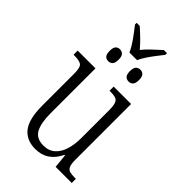

<svg xmlns="http://www.w3.org/2000/svg" viewBox="-263 -957 1052 1052"><g transform="rotate(45 263.0 -431.0)"><path d="M224 -729Q211 -759 184.5 -796Q158 -833 137 -859V-872H161Q187 -849 211 -825.5Q235 -802 254 -779Q273 -802 297.5 -825.5Q322 -849 348 -872H372V-859Q358 -841 340.5 -818.5Q323 -796 307.5 -772.5Q292 -749 283 -729ZM175 -613Q160 -613 150.5 -623Q141 -633 141 -659Q141 -685 150.5 -695Q160 -705 175 -705Q190 -705 200 -695Q210 -685 210 -659Q210 -633 200 -623Q190 -613 175 -613ZM334 -613Q318 -613 308 -623Q298 -633 298 -659Q298 -685 308 -695Q318 -705 334 -705Q348 -705 358 -695Q368 -685 368 -659Q368 -633 358 -623Q348 -613 334 -613ZM233 10Q164 10 128 -36Q92 -82 92 -185V-434Q92 -482 76.5 -493Q61 -504 23 -504H16V-536H154V-186Q154 -113 175 -74Q196 -35 251 -35Q292 -35 318 -58Q344 -81 356.5 -120.5Q369 -160 369 -210V-426Q369 -462 362.5 -478.5Q356 -495 341 -499.5Q326 -504 300 -504H295V-536H430V-104Q430 -71 437 -55.5Q444 -40 459 -36Q474 -32 499 -32H506V0H381L373 -81H369Q326 10 233 10Z"/></g></svg>

Font: Noto Serif Condensed Light
Style: Regular
Weight: 300
Width: 3
Designer: Monotype Design Team
Foundry: Monotype Imaging Inc.
Version: Version 2.013